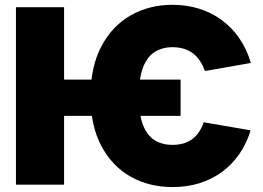

<svg xmlns="http://www.w3.org/2000/svg" viewBox="-20 -757 1078 787"><path d="M720.2 -430.7V-282.2H207.5V-430.7ZM1008.3 -499 819.8 -465.8Q811 -490.7 798.3 -509.3Q785.6 -527.8 769 -539.8Q752.4 -551.8 731.9 -557.6Q711.4 -563.5 687 -563.5Q645.5 -563.5 614.5 -544.2Q583.5 -524.9 566.4 -481Q549.3 -437 549.3 -362.3Q549.3 -287.6 566.4 -244.1Q583.5 -200.7 614.5 -181.9Q645.5 -163.1 687 -163.1Q710 -163.1 729.7 -168.5Q749.5 -173.8 765.6 -185.1Q781.7 -196.3 794.2 -213.9Q806.6 -231.4 814.9 -255.9L1007.3 -222.7Q990.7 -168.5 960.9 -125.5Q931.2 -82.5 889.9 -52.2Q848.6 -22 797.6 -6.1Q746.6 9.8 687 9.8Q590.8 9.8 514.6 -33.4Q438.5 -76.7 394.8 -159.9Q351.1 -243.2 351.1 -362.3Q351.1 -481.9 394.8 -565.7Q438.5 -649.4 514.6 -693.4Q590.8 -737.3 687 -737.3Q743.7 -737.3 794.4 -721.9Q845.2 -706.5 887.2 -676Q929.2 -645.5 960.2 -601.3Q991.2 -557.1 1008.3 -499ZM242.7 -727.5V0H45.4V-727.5Z"/></svg>

Font: Inter 17pt Black
Style: Regular
Weight: 900
Version: Version 4.001;git-66647c0bb